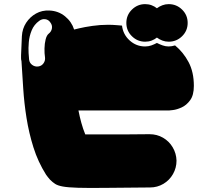

<svg xmlns="http://www.w3.org/2000/svg" viewBox="-20 -717 1040 930"><path d="M797 -697Q835 -697 862 -670.5Q889 -644 889 -606Q889 -568 862 -541.5Q835 -515 797 -515Q781 -515 766.5 -520.5Q752 -526 740 -535Q729 -526 714.5 -520.5Q700 -515 683 -515Q646 -515 619 -541.5Q592 -568 592 -606Q592 -644 619 -670.5Q646 -697 683 -697Q700 -697 714.5 -691.5Q729 -686 740 -677Q752 -686 766.5 -691.5Q781 -697 797 -697ZM800 -182Q800 -182 763 -182Q726 -182 659.5 -182Q593 -182 504 -182Q471 -182 437.5 -182Q404 -182 382 -182Q360 -182 360 -182Q366 -151 374 -122Q382 -93 393 -66Q430 -66 481 -66Q532 -66 590 -66Q648 -66 704 -67Q740 -67 769.5 -50Q799 -33 816.5 -3.5Q834 26 835 61Q835 96 818 126Q801 156 771.5 173.5Q742 191 707 191Q574 192 490 193Q406 194 357.5 192.5Q309 191 284.5 186.5Q260 182 247.5 174Q235 166 222 153Q217 147 212 141Q207 135 203 129Q164 67 142 -3Q120 -73 108.5 -145.5Q97 -218 92.5 -288Q88 -358 84 -421Q82 -428 82 -435Q82 -442 82 -449L86 -542Q88 -578 106.5 -606.5Q125 -635 154.5 -651.5Q184 -668 220 -666Q263 -664 295 -638Q327 -612 339 -574Q339 -574 364 -580Q389 -586 427 -591.5Q465 -597 504 -597Q524 -597 547.5 -595Q571 -593 571 -593Q576 -550 608 -521Q640 -492 683 -492Q699 -492 713 -497Q727 -502 740 -509Q754 -502 768 -497Q782 -492 797 -492Q811 -492 828 -497Q868 -464 893.5 -416Q919 -368 919 -301Q919 -256 901 -231.5Q883 -207 859.5 -196.5Q836 -186 818 -184Q800 -182 800 -182ZM216 -554Q229 -564 231.5 -579.5Q234 -595 224 -608Q215 -622 199 -624Q183 -626 170 -616Q145 -598 133.5 -570Q122 -542 119.5 -512.5Q117 -483 118.5 -460Q120 -437 121 -428Q123 -412 136 -402.5Q149 -393 165 -395Q181 -397 190.5 -410Q200 -423 198 -439Q195 -458 195.5 -482Q196 -506 201 -526Q206 -546 216 -554Z"/></svg>

Font: Nikukyu
Style: Regular
Weight: 400
Version: Version 1.00